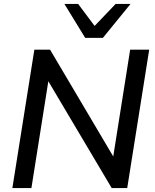

<svg xmlns="http://www.w3.org/2000/svg" viewBox="-20 -958 790 978"><path d="M43 0 155 -705H235L574 -132L553 -137L643 -705H740L628 0H549L209 -573L230 -568L140 0ZM414 -765 308 -938H378L462 -826L569 -938H645L504 -765Z"/></svg>

Font: Mulish ExtraLight SemiBold
Style: Italic
Weight: 600
Italic angle: -9°
Version: Version 3.603